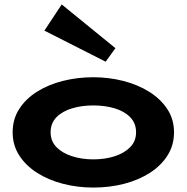

<svg xmlns="http://www.w3.org/2000/svg" viewBox="-20 -831 841 865"><path d="M400 14Q329 14 263.5 -3Q198 -20 147 -52.5Q96 -85 66.5 -131Q37 -177 37 -235Q37 -294 66.5 -340Q96 -386 147 -418Q198 -450 263.5 -466.5Q329 -483 400 -483Q470 -483 535 -466.5Q600 -450 651.5 -418Q703 -386 733.5 -340Q764 -294 764 -235Q764 -177 735 -131Q706 -85 655.5 -52.5Q605 -20 539.5 -3Q474 14 400 14ZM400 -113Q453 -113 496.5 -127Q540 -141 566.5 -168Q593 -195 593 -235Q593 -276 566.5 -303Q540 -330 496.5 -343Q453 -356 400 -356Q349 -356 305 -343Q261 -330 234.5 -303Q208 -276 208 -235Q208 -195 234.5 -168Q261 -141 305 -127Q349 -113 400 -113ZM456 -553 180 -693 258 -811 500 -614Z"/></svg>

Font: BioRhyme SemiExpanded ExtraBold
Style: Regular
Weight: 800
Width: 6
Designer: Aoife Mooney
Foundry: Aoife Mooney Type
Version: Version 1.600;gftools[0.9.33]